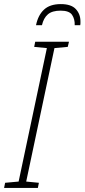

<svg xmlns="http://www.w3.org/2000/svg" viewBox="-59 -918 413 938"><path d="M-39 0 -34 -25 32 -31 170 -683 108 -689 113 -714H278L272 -689L207 -683L69 -31L131 -25L126 0ZM117 -795Q127 -844 156 -871Q185 -898 238 -898Q289 -898 311.5 -873.5Q334 -849 334 -814Q334 -808 334 -803.5Q334 -799 333 -795H306Q307 -825 293 -845.5Q279 -866 237 -866Q196 -866 175 -848Q154 -830 146 -795Z"/></svg>

Font: Noto Sans Condensed ExtraLight
Style: Italic
Weight: 200
Width: 3
Italic angle: -12°
Designer: Monotype Design Team
Foundry: Monotype Imaging Inc.
Version: Version 2.013; ttfautohint (v1.8.4.7-5d5b)